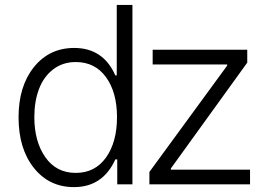

<svg xmlns="http://www.w3.org/2000/svg" viewBox="-20 -747 1089 778"><path d="M279.8 11.2Q179.2 11.2 117.2 -66.7Q55.2 -144.5 55.2 -271.5Q55.2 -397.5 117.4 -475.1Q179.7 -552.7 280.8 -552.7Q398.4 -552.7 447.3 -441.4H453.1V-727.1H516.6V0H455.1V-101.1H447.3Q396.5 11.2 279.8 11.2ZM585.4 0V-50.3L900.4 -481V-485.8H598.6V-545.4H981.9V-493.2L672.4 -64.5V-59.6H993.2V0ZM287.1 -46.4Q365.2 -46.4 409.7 -108.9Q454.1 -171.4 454.1 -272.5Q454.1 -372.6 409.7 -434.1Q365.2 -495.6 287.1 -495.6Q233.9 -495.6 195.3 -465.8Q156.7 -436 137.9 -386Q119.1 -335.9 119.1 -272.5Q119.1 -173.8 163.6 -110.1Q208 -46.4 287.1 -46.4Z"/></svg>

Font: Interop Light
Style: Regular
Weight: 300
Designer: Rasmus Andersson, Google, Jang Haemin
Foundry: jhaemin
Version: Version 1.007